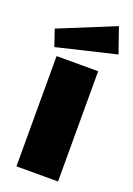

<svg xmlns="http://www.w3.org/2000/svg" viewBox="-142 -790 588 846"><g transform="rotate(20 152.0 -367.5)"><path d="M263 -735 1 -628 27 -551 304 -617ZM245 -517H50V0H245Z"/></g></svg>

Font: United Sans Black
Style: Regular
Weight: 900
Designer: Pablo Impallari, Rodrigo Fuenzalida (Modified by Dan O. Williams)
Version: Version 1.000;PS 001.000;hotconv 1.0.88;makeotf.lib2.5.64775